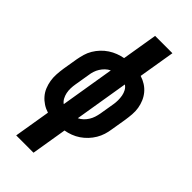

<svg xmlns="http://www.w3.org/2000/svg" viewBox="-291 -801 1082 1082"><g transform="rotate(45 250.0 -260.0)"><path d="M89 215 125 -2Q102 -9 82 -22Q62 -35 46.5 -53Q31 -71 22 -93Q13 -115 9 -139Q5 -163 6.5 -188.5Q8 -214 12 -240L27 -330Q31 -352 37.5 -374.5Q44 -397 56.5 -418Q69 -439 86 -457Q103 -475 123.5 -488.5Q144 -502 166.5 -510.5Q189 -519 211 -523L246 -735H384L348 -518Q371 -511 391.5 -498Q412 -485 427 -467Q442 -449 451.5 -427Q461 -405 465 -381Q469 -357 467 -331.5Q465 -306 461 -280L446 -190Q443 -168 436 -145.5Q429 -123 416.5 -102Q404 -81 387 -63Q370 -45 350 -31.5Q330 -18 307.5 -9.5Q285 -1 262 3L227 215ZM154 -99 207 -421Q192 -414 179.5 -402Q167 -390 158 -375.5Q149 -361 144 -345.5Q139 -330 137 -314L122 -224Q119 -207 118.5 -189Q118 -171 121.5 -154.5Q125 -138 133 -123Q141 -108 154 -99ZM266 -99Q281 -106 293.5 -118Q306 -130 315 -144.5Q324 -159 329 -174.5Q334 -190 337 -206L352 -296Q355 -313 355 -331Q355 -349 352 -365.5Q349 -382 341 -397Q333 -412 319 -421Z"/></g></svg>

Font: Iosevka Term Curly Heavy
Style: Italic
Weight: 900
Italic angle: -9°
Designer: Belleve Invis
Foundry: Belleve Invis
Version: Version 32.3.0